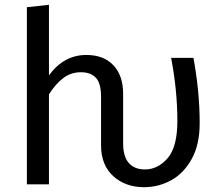

<svg xmlns="http://www.w3.org/2000/svg" viewBox="-20 -768 922 800"><path d="M812 -255Q812 -165 778.5 -105Q745 -45 692.5 -16.5Q640 12 580 12Q503 12 452 -34Q401 -80 401 -163V-365Q401 -421 379.5 -444Q358 -467 317 -467Q276 -467 244 -443Q212 -419 184 -375V0H92V-738L184 -748V-454Q246 -539 340 -539Q412 -539 452.5 -496Q493 -453 493 -378V-171Q493 -116 516.5 -89Q540 -62 584 -62Q638 -62 678.5 -109Q719 -156 719 -263Q719 -392 693 -527H786Q812 -386 812 -255Z"/></svg>

Font: FiraGO
Style: Regular
Weight: 400
Designer: bBox Type
Foundry: bBox Type GmbH
Version: Version 1.001;April 20, 2020;FontCreator 12.0.0.2555 64-bit